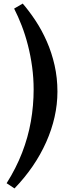

<svg xmlns="http://www.w3.org/2000/svg" viewBox="-20 -839 409 1073"><path d="M301 -327Q301 -256 285 -185Q269 -114 238 -44.5Q207 25 162.5 90Q118 155 61 214L17 185Q70 101 103.5 14.5Q137 -72 152.5 -160.5Q168 -249 168 -339Q168 -403 159.5 -465.5Q151 -528 136 -586.5Q121 -645 101 -696.5Q81 -748 59 -791L107 -819Q144 -776 179 -723Q214 -670 241.5 -607.5Q269 -545 285 -474.5Q301 -404 301 -327Z"/></svg>

Font: Literata 18pt SemiBold
Style: Italic
Weight: 600
Italic angle: -2°
Designer: Latin by Veronika Burian and Jose Scaglione. Greek by Irene Vlachou. Cyrillic by Vera Evstafieva
Foundry: TypeTogether
Version: Version 3.103;gftools[0.9.29]